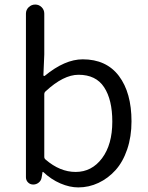

<svg xmlns="http://www.w3.org/2000/svg" viewBox="-20 -816 653 849"><path d="M326.2 12.7Q288.1 12.7 247.1 -4.9Q206.1 -22.5 170.9 -55.7Q169.9 -55.7 168.9 -55.7Q168 -55.7 168 -54.7L164.1 -31.2Q162.1 -17.6 151.4 -8.8Q140.6 0 127 0Q113.3 0 104 -9.3Q94.7 -18.6 94.7 -32.2V-755.9Q94.7 -772.5 106.9 -784.2Q119.1 -795.9 135.7 -795.9Q152.3 -795.9 164.1 -784.2Q175.8 -772.5 175.8 -755.9V-575.2L171.9 -483.4Q171.9 -481.4 173.8 -480.5Q175.8 -479.5 177.7 -480.5Q266.6 -553.7 345.7 -553.7Q450.2 -553.7 505.9 -480Q561.5 -406.2 561.5 -279.3Q561.5 -211.9 542.5 -155.8Q523.4 -99.6 490.7 -63.5Q458 -27.3 415.5 -7.3Q373 12.7 326.2 12.7ZM314.5 -55.7Q385.7 -55.7 431.2 -116.2Q476.6 -176.8 476.6 -278.3Q476.6 -375 440.4 -430.2Q404.3 -485.4 327.1 -485.4Q260.7 -485.4 181.6 -412.1Q175.8 -407.2 175.8 -399.4V-122.1Q175.8 -115.2 181.6 -110.4Q245.1 -55.7 314.5 -55.7Z"/></svg>

Font: Gen Jyuu Gothic Normal
Style: Regular
Weight: 300
Designer: [Source Han Sans]
Ryoko NISHIZUKA  (kana & ideographs); Paul D. Hunt (Latin, Greek & Cyrillic); Wenlong ZHANG  (bopomofo
Version: Version 1.002.20150607